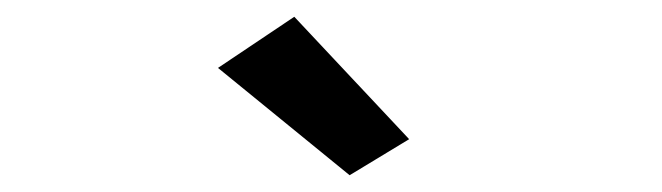

<svg xmlns="http://www.w3.org/2000/svg" viewBox="-20 -709 790 229"><path d="M397 -500 240 -628 331 -689 468 -543Z"/></svg>

Font: Inconsolata ExtraExpanded SemiBold
Style: Regular
Weight: 600
Width: 8
Monospace: yes
Designer: Raph Levien, Cyreal, Brenton Simpson
Foundry: Raph Levien, Cyreal, Google
Version: Version 3.001; ttfautohint (v1.8.2.53-6de2)